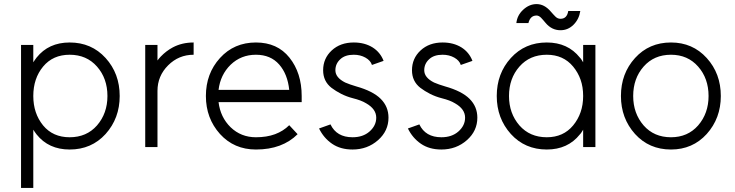

<svg xmlns="http://www.w3.org/2000/svg" viewBox="-20 -720 3596 940"><path d="M143 -500V-415Q147 -421 151 -427Q155 -433 159 -438Q218 -512 321 -512Q428 -512 497 -436Q566 -360 566 -250Q566 -141 497 -64Q428 12 321 12Q218 12 159 -62Q155 -67 151 -73Q147 -79 143 -85V200H83V-500ZM321 -48Q404 -48 455 -106Q506 -165 506 -250Q506 -336 455 -394Q404 -452 321 -452Q239 -452 191 -394Q143 -336 143 -250Q143 -165 191 -106Q239 -48 321 -48Z M691 -500V0H751V-275Q751 -348 803 -400Q855 -452 928 -452V-512Q871 -512 826 -488Q794 -471 767 -443Q763 -439 759 -434Q755 -429 751 -424V-500Z M1457 -220V-250Q1457 -363 1397 -438Q1338 -512 1233 -512Q1126 -512 1057 -436Q988 -360 988 -250Q988 -141 1057 -64Q1126 12 1233 12Q1298 12 1349 -7Q1400 -26 1437 -63L1396 -107Q1367 -78 1326.5 -63Q1286 -48 1233 -48Q1160 -48 1109 -97Q1059 -146 1050 -220ZM1233 -452Q1305 -452 1347 -404Q1388 -357 1396 -280H1050Q1059 -354 1109 -403Q1160 -452 1233 -452Z M1858 -422Q1842 -464 1804 -488Q1765 -512 1712 -512Q1646 -512 1604 -473Q1562 -434 1562 -376Q1562 -322 1603 -290Q1624 -274 1650.5 -260.5Q1677 -247 1708 -239Q1728 -234 1744 -228Q1760 -222 1773 -214Q1822 -186 1822 -144Q1822 -105 1789 -76Q1757 -48 1706 -48Q1628 -48 1598 -111L1542 -91Q1565 -44 1606 -16Q1647 12 1706 12Q1779 12 1831 -34Q1882 -79 1882 -144Q1882 -198 1844 -236Q1806 -274 1724 -297Q1708 -302 1694.5 -306.5Q1681 -311 1670 -316Q1622 -340 1622 -376Q1622 -408 1646 -430Q1669 -452 1712 -452Q1744 -452 1769 -438Q1794 -424 1801 -402Z M2293 -422Q2277 -464 2239 -488Q2200 -512 2147 -512Q2081 -512 2039 -473Q1997 -434 1997 -376Q1997 -322 2038 -290Q2059 -274 2085.5 -260.5Q2112 -247 2143 -239Q2163 -234 2179 -228Q2195 -222 2208 -214Q2257 -186 2257 -144Q2257 -105 2224 -76Q2192 -48 2141 -48Q2063 -48 2033 -111L1977 -91Q2000 -44 2041 -16Q2082 12 2141 12Q2214 12 2266 -34Q2317 -79 2317 -144Q2317 -198 2279 -236Q2241 -274 2159 -297Q2143 -302 2129.5 -306.5Q2116 -311 2105 -316Q2057 -340 2057 -376Q2057 -408 2081 -430Q2104 -452 2147 -452Q2179 -452 2204 -438Q2229 -424 2236 -402Z M2724 -572Q2761 -572 2788 -599Q2815 -626 2821 -666H2762Q2756 -628 2724 -628Q2710 -628 2699 -639Q2694 -644 2688 -650.5Q2682 -657 2676 -664Q2645 -700 2607 -700Q2571 -700 2541 -672Q2512 -645 2508 -607H2567Q2576 -644 2607 -644Q2618 -644 2629 -633Q2634 -628 2639.5 -621.5Q2645 -615 2651 -608Q2681 -572 2724 -572ZM2835 -500V-415Q2831 -421 2827.5 -427Q2824 -433 2819 -438Q2760 -512 2657 -512Q2550 -512 2481 -436Q2412 -360 2412 -250Q2412 -141 2481 -64Q2550 12 2657 12Q2760 12 2819 -62Q2824 -67 2827.5 -73Q2831 -79 2835 -85V0H2895V-500ZM2657 -452Q2738 -452 2786 -394Q2810 -365 2822.5 -329.5Q2835 -294 2835 -250Q2835 -207 2822.5 -171Q2810 -135 2786 -106Q2738 -48 2657 -48Q2574 -48 2523 -106Q2472 -165 2472 -250Q2472 -336 2523 -394Q2574 -452 2657 -452Z M3265 -452Q3347 -452 3398 -394Q3449 -336 3449 -250Q3449 -165 3398 -106Q3347 -48 3265 -48Q3182 -48 3131 -106Q3080 -165 3080 -250Q3080 -336 3131 -394Q3182 -452 3265 -452ZM3265 -512Q3158 -512 3089 -436Q3020 -360 3020 -250Q3020 -141 3089 -64Q3158 12 3265 12Q3371 12 3440 -64Q3509 -141 3509 -250Q3509 -360 3440 -436Q3371 -512 3265 -512Z"/></svg>

Font: Unageo Variable
Style: Regular
Weight: 300
Designer: Richard Sepsi
Foundry: Richard Sepsi
Version: Version 2.200